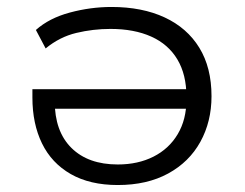

<svg xmlns="http://www.w3.org/2000/svg" viewBox="-20 -523 703 551"><path d="M318 8Q238 8 183 -23.5Q128 -55 100.5 -111.5Q73 -168 73 -243V-267H536V-211H114L137 -233Q137 -146 185 -98.5Q233 -51 318 -51Q376 -51 420.5 -73.5Q465 -96 490 -138Q515 -180 515 -237V-246Q515 -309 489 -352.5Q463 -396 414 -418Q365 -440 297 -440Q247 -440 199 -428.5Q151 -417 111 -384L83 -437Q121 -471 180.5 -487Q240 -503 300 -503Q388 -503 452.5 -473Q517 -443 552 -386Q587 -329 587 -247Q587 -174 555 -116Q523 -58 462.5 -25Q402 8 318 8Z"/></svg>

Font: Nunito Sans 7pt SemiExpanded Light
Style: Regular
Weight: 300
Width: 6
Designer: Vernon Adams
Foundry: Vernon Adams
Version: Version 3.101;gftools[0.9.27]